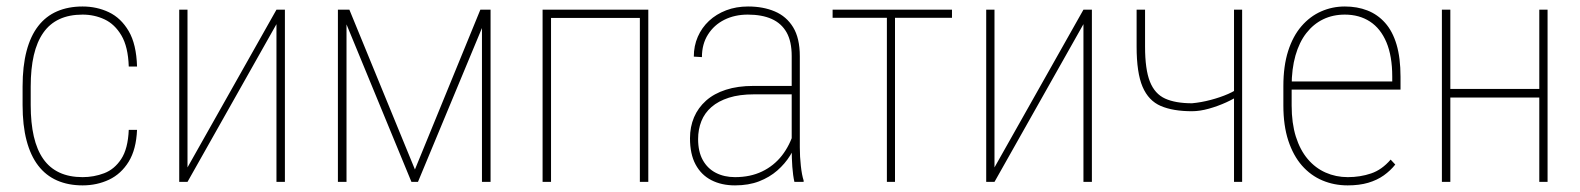

<svg xmlns="http://www.w3.org/2000/svg" viewBox="-20 -558 4848 589"><path d="M233.4 -14.6Q268.1 -14.6 299.6 -26.6Q331.1 -38.6 351.8 -70.1Q372.6 -101.6 375 -159.7H400.4Q397.9 -99.6 374.8 -62Q351.6 -24.4 314.5 -6.8Q277.3 10.7 233.4 10.7Q189.5 10.7 155 -4.4Q120.6 -19.5 97.2 -50Q73.7 -80.6 61.5 -127Q49.3 -173.3 49.3 -235.8V-292.5Q49.3 -355 61.5 -401.4Q73.7 -447.8 97.2 -478Q120.6 -508.3 155 -523.2Q189.5 -538.1 233.4 -538.1Q276.9 -538.1 314 -520.5Q351.1 -502.9 374.8 -462.6Q398.4 -422.4 400.4 -354H375Q373 -414.6 352.5 -449.2Q332 -483.9 300.8 -498.5Q269.5 -513.2 233.4 -513.2Q192.4 -513.2 162.4 -499.3Q132.3 -485.4 112.8 -457.5Q93.3 -429.7 83.7 -388.4Q74.2 -347.2 74.2 -292.5V-235.8Q74.2 -181.2 83.7 -139.6Q93.3 -98.1 112.8 -70.3Q132.3 -42.5 162.4 -28.6Q192.4 -14.6 233.4 -14.6Z M555.2 -44.4 828.1 -528.3H854V0H828.1V-483.9L555.2 0H529.8V-528.3H555.2Z M1252.9 -38.1 1453.6 -528.3H1481.9L1262.2 0H1242.2L1024.4 -528.3H1051.8ZM1043 -528.3V0H1016.6V-528.3ZM1458.5 0V-528.3H1484.9V0Z M1952.6 -528.3V-502.9H1660.2V-528.3ZM1670.4 -528.3V0H1644.5V-528.3ZM1968.8 -528.3V0H1942.9V-528.3Z M2408.7 -99.6V-386.2Q2408.7 -430.7 2393.1 -458.5Q2377.4 -486.3 2347.4 -499.8Q2317.4 -513.2 2273.9 -513.2Q2233.9 -513.2 2202.1 -497.3Q2170.4 -481.4 2151.9 -452.1Q2133.3 -422.9 2133.3 -382.8L2108.4 -384.3Q2108.4 -417 2120.6 -445.1Q2132.8 -473.1 2155 -493.9Q2177.2 -514.6 2207.8 -526.4Q2238.3 -538.1 2274.9 -538.1Q2321.3 -538.1 2356.9 -522.9Q2392.6 -507.8 2413.1 -474.4Q2433.6 -440.9 2433.6 -385.3V-106Q2433.6 -77.1 2436.8 -48.8Q2439.9 -20.5 2445.3 -4.4V0H2417Q2412.6 -19 2410.6 -46.4Q2408.7 -73.7 2408.7 -99.6ZM2418.5 -294.4 2419.4 -268.6H2293.5Q2248.5 -268.6 2216.1 -258.3Q2183.6 -248 2162.6 -229.7Q2141.6 -211.4 2131.6 -186.3Q2121.6 -161.1 2121.6 -131.3Q2121.6 -92.8 2136 -66.9Q2150.4 -41 2176 -27.8Q2201.7 -14.6 2234.9 -14.6Q2281.7 -14.6 2317.9 -32Q2354 -49.3 2378.7 -80.8Q2403.3 -112.3 2416 -155.3L2427.2 -131.3Q2419.4 -106 2403.8 -80.8Q2388.2 -55.7 2364.5 -34.9Q2340.8 -14.2 2308.6 -1.7Q2276.4 10.7 2234.9 10.7Q2193.4 10.7 2162.1 -5.4Q2130.9 -21.5 2113.8 -53.5Q2096.7 -85.4 2096.7 -133.8Q2096.7 -168.9 2109.1 -198.2Q2121.6 -227.5 2146 -249.3Q2170.4 -271 2206.8 -282.7Q2243.2 -294.4 2291 -294.4Z M2725.6 -528.3V0H2700.7V-528.3ZM2900.4 -528.3V-503.4H2534.2V-528.3Z M3030.8 -44.4 3303.7 -528.3H3329.6V0H3303.7V-483.9L3030.8 0H3005.4V-528.3H3030.8Z M3790.5 -528.3V0H3765.6V-528.3ZM3781.7 -290.5V-266.1Q3766.6 -255.4 3741.5 -243.9Q3716.3 -232.4 3688.5 -224.6Q3660.6 -216.8 3636.7 -216.8Q3578.6 -216.8 3541 -232.9Q3503.4 -249 3485.1 -291.7Q3466.8 -334.5 3466.8 -415V-528.3H3492.7V-415Q3492.7 -345.2 3507.6 -307.6Q3522.5 -270 3554.2 -255.6Q3585.9 -241.2 3636.7 -241.2Q3664.6 -243.7 3694.1 -251.5Q3723.6 -259.3 3747.6 -269.8Q3771.5 -280.3 3781.7 -290.5Z M4114.3 10.7Q4072.8 10.7 4036.9 -4.4Q4001 -19.5 3974.1 -50Q3947.3 -80.6 3932.1 -126.7Q3917 -172.9 3917 -234.4V-293.9Q3917 -355.5 3931.6 -401.4Q3946.3 -447.3 3972.4 -477.5Q3998.5 -507.8 4032.7 -522.9Q4066.9 -538.1 4105.5 -538.1Q4143.6 -538.1 4174.8 -525.9Q4206.1 -513.7 4229 -488Q4252 -462.4 4264.2 -421.4Q4276.4 -380.4 4276.4 -322.3V-283.2H3933.6V-308.1H4251V-322.8Q4251 -385.7 4233.2 -428.2Q4215.3 -470.7 4182.6 -491.9Q4149.9 -513.2 4105.5 -513.2Q4068.8 -513.2 4039.1 -498.8Q4009.3 -484.4 3987.5 -456.5Q3965.8 -428.7 3954.1 -387.7Q3942.4 -346.7 3942.4 -293.9V-234.4Q3942.4 -180.2 3955.3 -138.9Q3968.3 -97.7 3991.7 -70.1Q4015.1 -42.5 4046.6 -28.6Q4078.1 -14.6 4114.7 -14.6Q4152.8 -14.6 4186 -25.9Q4219.2 -37.1 4246.1 -68.4L4260.3 -53.2Q4245.6 -34.7 4225.1 -20Q4204.6 -5.4 4177.2 2.7Q4149.9 10.7 4114.3 10.7Z M4710 -285.2V-258.8H4419.9V-285.2ZM4429.2 -528.3V0H4403.3V-528.3ZM4727.5 -528.3V0H4702.1V-528.3Z"/></svg>

Font: Roboto Condensed Thin
Style: Regular
Weight: 250
Width: 3
Designer: Christian Robertson
Foundry: Google
Version: Version 3.009; 2024